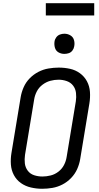

<svg xmlns="http://www.w3.org/2000/svg" viewBox="-20 -1162 616 1190"><path d="M241 8Q273 8 305 2.5Q337 -3 367 -18.5Q397 -34 421 -59Q445 -84 458.5 -114.5Q472 -145 477 -176L534 -521Q540 -557 537.5 -592.5Q535 -628 519 -658Q503 -688 475.5 -708Q448 -728 414 -735.5Q380 -743 344 -743Q313 -743 280.5 -737.5Q248 -732 218 -716.5Q188 -701 164 -676.5Q140 -652 126.5 -621Q113 -590 108 -559L51 -214Q45 -178 47.5 -142.5Q50 -107 66 -77Q82 -47 109.5 -27.5Q137 -8 171.5 0Q206 8 241 8ZM243 -68Q216 -68 191.5 -76Q167 -84 152 -104Q137 -124 134 -149.5Q131 -175 135 -202L192 -547Q196 -572 208.5 -596Q221 -620 243.5 -637Q266 -654 291.5 -661Q317 -668 343 -668Q369 -668 393.5 -659.5Q418 -651 433 -631.5Q448 -612 451 -586Q454 -560 450 -534L393 -189Q389 -163 376.5 -139Q364 -115 342 -98Q320 -81 294 -74.5Q268 -68 243 -68ZM379 -828Q393 -828 406.5 -832.5Q420 -837 429 -849Q438 -861 440 -875Q444 -895 438.5 -914Q433 -933 416 -943Q399 -953 379 -953Q365 -953 351.5 -948Q338 -943 329 -931Q320 -919 318 -905Q315 -885 320.5 -866Q326 -847 342.5 -837.5Q359 -828 379 -828ZM264 -1066H564V-1142H264Z"/></svg>

Font: Iosevka Sparkle Oblique
Style: Regular
Weight: 400
Italic angle: -9°
Designer: Belleve Invis
Foundry: Belleve Invis
Version: Version 4.5.0; ttfautohint (v1.8.3)